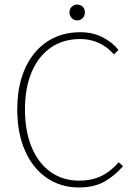

<svg xmlns="http://www.w3.org/2000/svg" viewBox="-20 -814 602 846"><path d="M328 12Q247 12 185.5 -30.5Q124 -73 90 -150.5Q56 -228 56 -332Q56 -410 75.5 -472.5Q95 -535 132 -580Q169 -625 220 -648.5Q271 -672 334 -672Q390 -672 433.5 -649Q477 -626 502 -594L482 -574Q455 -606 417 -624Q379 -642 334 -642Q258 -642 203.5 -604Q149 -566 119.5 -496.5Q90 -427 90 -332Q90 -237 119 -166.5Q148 -96 202 -57Q256 -18 330 -18Q383 -18 424.5 -37.5Q466 -57 503 -99L522 -82Q485 -39 439.5 -13.5Q394 12 328 12ZM320 -724Q307 -724 296.5 -734Q286 -744 286 -760Q286 -775 296.5 -784.5Q307 -794 320 -794Q334 -794 344 -784.5Q354 -775 354 -760Q354 -744 344 -734Q334 -724 320 -724Z"/></svg>

Font: Source Sans 3 ExtraLight ExtraLight
Style: Regular
Weight: 250
Version: Version 3.052;hotconv 1.1.0;makeotfexe 2.6.0